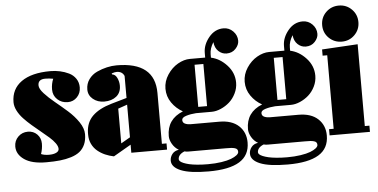

<svg xmlns="http://www.w3.org/2000/svg" viewBox="-57 -855 2190 1113"><g transform="rotate(-5 1038.5 -299.0)"><path d="M181.2 12.2Q97.7 12.2 53.7 -18.3Q9.8 -48.8 9.8 -94.2Q9.8 -127.9 33 -150.9Q56.2 -173.8 89.8 -173.8Q122.1 -173.8 143.6 -152.1Q165 -130.4 165 -98.1Q165 -67.9 154.8 -38.1Q173.3 -29.8 201.2 -29.8Q227.1 -29.8 242.9 -37.6Q258.8 -45.4 258.8 -59.1Q258.8 -74.2 245.8 -92.3Q232.9 -110.4 211.9 -128.9Q190.9 -147.5 165.8 -167.7Q140.6 -188 115.2 -210Q89.8 -231.9 68.8 -254.2Q47.9 -276.4 34.9 -301.8Q22 -327.1 22 -351.1Q22 -427.7 81.5 -470Q141.1 -512.2 250 -512.2Q278.8 -512.2 305.9 -506.3Q333 -500.5 357.7 -488.5Q382.3 -476.6 397.2 -454.6Q412.1 -432.6 412.1 -403.8Q412.1 -370.1 390.1 -347.2Q368.2 -324.2 335.9 -324.2Q299.8 -324.2 275.4 -347.2Q251 -370.1 251 -404.8Q251 -438.5 263.2 -466.8Q240.2 -471.2 216.8 -471.2Q174.8 -471.2 174.8 -436Q174.8 -416 200 -388.4Q225.1 -360.8 261 -331.5Q296.9 -302.2 332.8 -270.5Q368.7 -238.8 393.8 -201.7Q418.9 -164.6 418.9 -130.9Q418.9 -96.2 407.7 -71Q396.5 -45.9 376.7 -30Q356.9 -14.2 326.2 -4.6Q295.4 4.9 261 8.5Q226.6 12.2 181.2 12.2Z M676.8 -318.8V-446.8Q665 -474.1 632.8 -474.1Q620.6 -474.1 603.5 -467.8L605.5 -461.9Q624 -460 634.3 -438.2Q644.5 -416.5 644.5 -393.1Q644.5 -353 617.4 -331.1Q590.3 -309.1 546.9 -309.1Q508.3 -309.1 481.4 -331.3Q454.6 -353.5 454.6 -387.2Q454.6 -420.9 473.1 -446.5Q491.7 -472.2 520.8 -485.6Q549.8 -499 579.1 -505.6Q608.4 -512.2 635.7 -512.2Q857.9 -512.2 857.9 -332V-36.1H884.8V0H676.8V-46.9L574.7 12.2Q547.9 6.8 523.9 -3.7Q500 -14.2 480 -30.8Q460 -47.4 448.2 -71.8Q436.5 -96.2 436.5 -126V-138.2Q438.5 -198.2 476.6 -235.1Q514.6 -272 586.9 -293ZM623.5 -261.2V-59.1L676.8 -89.8V-279.8Z M1161.6 -195.8H1070.3Q1039.1 -193.8 1013.2 -185.8Q987.3 -177.7 987.3 -163.1Q987.3 -147.5 1001.5 -141.1Q1015.6 -134.8 1034.7 -134.8H1200.7Q1273.4 -134.8 1313.5 -97.7Q1353.5 -60.5 1353.5 -1Q1353.5 74.2 1293.9 110.6Q1234.4 147 1114.3 147Q1005.4 147 952.9 125.2Q900.4 103.5 900.4 65.9Q900.4 44.9 913.8 27.6Q927.2 10.3 952.6 6.8Q929.2 -6.8 915.3 -30.8Q901.4 -54.7 901.4 -77.1Q901.4 -175.3 995.6 -212.9Q957 -233.9 931.6 -270.5Q906.2 -307.1 906.2 -352.1Q906.2 -395.5 931.2 -433.3Q956.1 -471.2 991.9 -491.7Q1027.8 -512.2 1062.5 -512.2H1151.4V-539.1Q1151.4 -586.9 1186.3 -629.4Q1221.2 -671.9 1271.5 -671.9Q1304.2 -671.9 1327.4 -648.2Q1350.6 -624.5 1350.6 -592.8Q1350.6 -568.8 1330.3 -546.9Q1310.1 -524.9 1277.3 -524.9Q1251 -524.9 1230.5 -543.9Q1210 -563 1206.5 -597.2Q1184.6 -562 1184.6 -528.8V-508.8Q1235.8 -498 1276.6 -453.9Q1317.4 -409.7 1317.4 -352.1Q1317.4 -319.3 1302.7 -289.6Q1288.1 -259.8 1265.4 -239.7Q1242.7 -219.7 1215.1 -207.8Q1187.5 -195.8 1161.6 -195.8ZM1007.3 22Q994.6 22 984.4 19Q947.3 34.2 947.3 62Q947.3 67.9 953.4 73.7Q959.5 79.6 972.9 85.2Q986.3 90.8 1005.1 95.2Q1023.9 99.6 1052.2 102.3Q1080.6 105 1114.3 105Q1156.7 105 1192.1 99.6Q1227.5 94.2 1249 85.9Q1270.5 77.6 1282.5 67.9Q1294.4 58.1 1294.4 48.8Q1294.4 39.6 1290.3 34.2Q1286.1 28.8 1276.1 26.1Q1266.1 23.4 1255.1 22.7Q1244.1 22 1224.6 22ZM1086.4 -231H1137.7V-476.1H1086.4Z M1622.6 -195.8H1531.2Q1500 -193.8 1474.1 -185.8Q1448.2 -177.7 1448.2 -163.1Q1448.2 -147.5 1462.4 -141.1Q1476.6 -134.8 1495.6 -134.8H1661.6Q1734.4 -134.8 1774.4 -97.7Q1814.5 -60.5 1814.5 -1Q1814.5 74.2 1754.9 110.6Q1695.3 147 1575.2 147Q1466.3 147 1413.8 125.2Q1361.3 103.5 1361.3 65.9Q1361.3 44.9 1374.8 27.6Q1388.2 10.3 1413.6 6.8Q1390.1 -6.8 1376.2 -30.8Q1362.3 -54.7 1362.3 -77.1Q1362.3 -175.3 1456.5 -212.9Q1418 -233.9 1392.6 -270.5Q1367.2 -307.1 1367.2 -352.1Q1367.2 -395.5 1392.1 -433.3Q1417 -471.2 1452.9 -491.7Q1488.8 -512.2 1523.4 -512.2H1612.3V-539.1Q1612.3 -586.9 1647.2 -629.4Q1682.1 -671.9 1732.4 -671.9Q1765.1 -671.9 1788.3 -648.2Q1811.5 -624.5 1811.5 -592.8Q1811.5 -568.8 1791.3 -546.9Q1771 -524.9 1738.3 -524.9Q1711.9 -524.9 1691.4 -543.9Q1670.9 -563 1667.5 -597.2Q1645.5 -562 1645.5 -528.8V-508.8Q1696.8 -498 1737.5 -453.9Q1778.3 -409.7 1778.3 -352.1Q1778.3 -319.3 1763.7 -289.6Q1749 -259.8 1726.3 -239.7Q1703.6 -219.7 1676 -207.8Q1648.4 -195.8 1622.6 -195.8ZM1468.3 22Q1455.6 22 1445.3 19Q1408.2 34.2 1408.2 62Q1408.2 67.9 1414.3 73.7Q1420.4 79.6 1433.8 85.2Q1447.3 90.8 1466.1 95.2Q1484.9 99.6 1513.2 102.3Q1541.5 105 1575.2 105Q1617.7 105 1653.1 99.6Q1688.5 94.2 1710 85.9Q1731.4 77.6 1743.4 67.9Q1755.4 58.1 1755.4 48.8Q1755.4 39.6 1751.2 34.2Q1747.1 28.8 1737.1 26.1Q1727.1 23.4 1716.1 22.7Q1705.1 22 1685.5 22ZM1547.4 -231H1598.6V-476.1H1547.4Z M1857.4 -463.9H1830.6V-500L2038.6 -512.2V-36.1H2065.4V0H1830.6V-36.1H1857.4ZM1949.2 -745.1Q1993.2 -745.1 2023.7 -714.6Q2054.2 -684.1 2054.2 -640.1Q2054.2 -596.2 2023.7 -565.7Q1993.2 -535.2 1949.2 -535.2Q1904.8 -535.2 1874 -565.4Q1843.3 -595.7 1843.3 -640.1Q1843.3 -684.6 1874 -714.8Q1904.8 -745.1 1949.2 -745.1Z"/></g></svg>

Font: Lletraferida
Style: Heavy
Weight: 900
Designer: Josep Patau Bellart
Foundry: Josep Patau Bellart
Version: Version 1.000